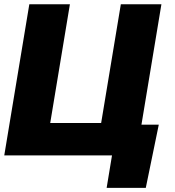

<svg xmlns="http://www.w3.org/2000/svg" viewBox="-20 -748 843 924"><path d="M636.2 0H0.5L121.1 -727.5H316.4L221.7 -156.2H466.8L561.5 -727.5H756.8ZM493.2 156.2 519 0H472.2L497.1 -147.9H744.1L681.6 156.2Z"/></svg>

Font: Inter 17pt Black
Style: Italic
Weight: 900
Italic angle: -9.3988°
Version: Version 4.001;git-66647c0bb